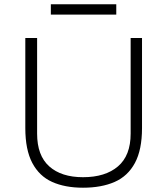

<svg xmlns="http://www.w3.org/2000/svg" viewBox="-20 -863 780 895"><path d="M367 12Q283 12 223 -15Q163 -42 130.5 -103.5Q98 -165 98 -266V-686H153V-240Q153 -138 209.5 -87.5Q266 -37 367 -37Q471 -37 530 -87.5Q589 -138 589 -240V-686H642V-266Q642 -165 609 -103.5Q576 -42 514.5 -15Q453 12 367 12ZM217 -795V-843H522V-795Z"/></svg>

Font: Archivo Thin
Style: Regular
Weight: 250
Designer: Hector Gatti
Foundry: Omnibus-Type
Version: Version 2.001